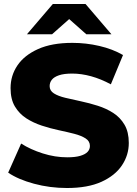

<svg xmlns="http://www.w3.org/2000/svg" viewBox="-20 -929 687 963"><path d="M316 14Q230 14 150.5 -7.5Q71 -29 21 -63L86 -209Q133 -179 194.5 -159.5Q256 -140 317 -140Q358 -140 383 -147.5Q408 -155 419.5 -167.5Q431 -180 431 -197Q431 -221 409 -235Q387 -249 352 -258Q317 -267 274.5 -276Q232 -285 189.5 -299Q147 -313 112 -335.5Q77 -358 55 -394.5Q33 -431 33 -487Q33 -550 67.5 -601Q102 -652 171 -683Q240 -714 343 -714Q412 -714 478.5 -698.5Q545 -683 597 -653L536 -506Q486 -533 437 -546.5Q388 -560 342 -560Q301 -560 276 -551.5Q251 -543 240 -529Q229 -515 229 -497Q229 -474 250.5 -460.5Q272 -447 307.5 -438.5Q343 -430 385.5 -421Q428 -412 470.5 -398.5Q513 -385 548 -362.5Q583 -340 604.5 -303.5Q626 -267 626 -212Q626 -151 591.5 -99.5Q557 -48 488.5 -17Q420 14 316 14ZM115 -757 245 -909H409L539 -757H413L272 -882H382L241 -757Z"/></svg>

Font: Montserrat Thin ExtraBold
Style: Regular
Weight: 800
Version: Version 9.000